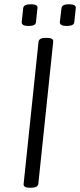

<svg xmlns="http://www.w3.org/2000/svg" viewBox="-20 -880 376 902"><path d="M119 2Q89 2 91 -16L161 -684Q164 -702 193 -702H201Q232 -702 230 -684L160 -16Q157 2 127 2ZM293 -758Q261 -758 261 -776L269 -842Q271 -860 304 -860Q338 -860 336 -842L329 -776Q328 -758 293 -758ZM114 -758Q81 -758 82 -776L89 -842Q91 -860 125 -860Q159 -860 156 -842L149 -776Q148 -758 114 -758Z"/></svg>

Font: Asap Semi Expanded Semi Expanded Light
Style: Italic
Weight: 300
Width: 6
Italic angle: -6°
Designer: Pablo Cosgaya
Foundry: Omnibus-Type
Version: Version 3.001; ttfautohint (v1.8.4.7-5d5b)